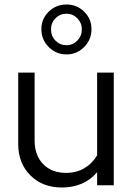

<svg xmlns="http://www.w3.org/2000/svg" viewBox="-20 -824 589 854"><path d="M134 -501V-199Q134 -133 172 -94Q210 -55 274 -55Q319 -55 354.5 -75.5Q390 -96 412 -133V-501H486V0H412V-58Q383 -24 343.5 -7Q304 10 255 10Q169 10 115 -44Q61 -98 61 -184V-501ZM276 -582Q229 -582 196.5 -615Q164 -648 164 -694Q164 -740 196.5 -772Q229 -804 276 -804Q322 -804 354.5 -772Q387 -740 387 -694Q387 -648 354.5 -615Q322 -582 276 -582ZM276 -623Q304 -623 324 -643.5Q344 -664 344 -694Q344 -722 324 -742.5Q304 -763 276 -763Q247 -763 227 -743Q207 -723 207 -694Q207 -663 227 -643Q247 -623 276 -623Z"/></svg>

Font: Red Hat Display
Style: Regular
Weight: 400
Designer: Pentagram / MCKL
Foundry: Pentagram / MCKL
Version: Version 1.003; Red Hat Display